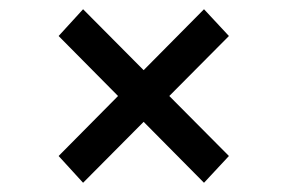

<svg xmlns="http://www.w3.org/2000/svg" viewBox="-20 -558 622 416"><path d="M107 -220 422 -538 476 -480 160 -162ZM107 -480 160 -538 476 -220 422 -162Z"/></svg>

Font: MOST Montserrat Medium
Style: Regular
Weight: 500
Designer: Julieta Ulanovsky
Foundry: Julieta Ulanovsky
Version: Version 8.000;March 11, 2024;FontCreator 15.0.0.2926 64-bit